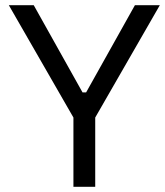

<svg xmlns="http://www.w3.org/2000/svg" viewBox="-20 -720 636 740"><path d="M347 0H263V-267L14 -700H110L298 -364H312L500 -700H596L347 -267Z"/></svg>

Font: Rilu
Style: Regular
Weight: 500
Designer: Alí Sinisterra
Foundry: Alí Sinisterra
Version: 0.1